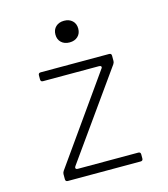

<svg xmlns="http://www.w3.org/2000/svg" viewBox="-113 -854 827 943"><g transform="rotate(-15 300.0 -382.5)"><path d="M115 0Q103 0 103 -12V-38Q103 -45 108 -53L417 -490Q422 -496 419.5 -500.5Q417 -505 409 -505H124Q112 -505 112 -517V-538Q112 -550 124 -550H472Q484 -550 484 -538V-511Q484 -504 479 -496L169 -60Q165 -54 167.5 -49.5Q170 -45 177 -45H485Q497 -45 497 -33V-12Q497 0 485 0ZM300 -655Q274 -655 258 -670Q242 -685 242 -710Q242 -735 258 -750Q274 -765 300 -765Q326 -765 342 -750Q358 -735 358 -710Q358 -685 342 -670Q326 -655 300 -655Z"/></g></svg>

Font: Pitagon Sans Mono Thin
Style: Regular
Weight: 100
Monospace: yes
Designer: Travis Tran
Foundry: Pitagon
Version: Version 1.001; ttfautohint (v1.8.4.7-5d5b);gftools[0.9.26]